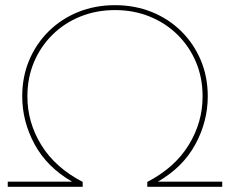

<svg xmlns="http://www.w3.org/2000/svg" viewBox="-20 -723 890 743"><path d="M10 0V-20H259Q162 -76 114 -164.5Q66 -253 66 -350Q66 -426 93 -490Q120 -554 168.5 -602Q217 -650 282.5 -676.5Q348 -703 425 -703Q502 -703 567.5 -676.5Q633 -650 681.5 -602Q730 -554 757 -490Q784 -426 784 -350Q784 -253 736 -164.5Q688 -76 591 -20H840V0H550V-19Q656 -74 710 -161.5Q764 -249 764 -350Q764 -422 738.5 -482.5Q713 -543 667 -588.5Q621 -634 559 -659Q497 -684 425 -684Q353 -684 291 -659Q229 -634 183 -588.5Q137 -543 111.5 -482.5Q86 -422 86 -350Q86 -249 140 -161.5Q194 -74 300 -19V0Z"/></svg>

Font: Montserrat Alternates Thin
Style: Regular
Weight: 100
Designer: Julieta Ulanovsky
Foundry: Julieta Ulanovsky
Version: Version 9.000